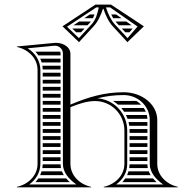

<svg xmlns="http://www.w3.org/2000/svg" viewBox="-20 -798 820 818"><path d="M474.7 -736.4H453.7C456.4 -730.8 459.2 -725.5 462.2 -720.4H497.7ZM517.8 -706.4H472C473.6 -704.4 475.3 -702.4 477 -700.5C480.1 -697.1 483.2 -693.8 486.3 -690.4H540.8ZM545.2 -676.4H499.2C504.2 -671.1 509.1 -665.7 514 -660.4H531.5ZM382.7 -736.4H362.9C354.8 -731.1 346.7 -725.7 338.6 -720.4H376C378.6 -725.5 380.8 -730.8 382.7 -736.4ZM367.3 -706.4H317.4L293.1 -690.4H353L362.3 -700.5ZM340.1 -676.4H288C293.5 -671.1 299.1 -665.7 304.6 -660.4H325.4ZM420.8 -760.4C429.4 -734.2 441.4 -706.7 460.9 -685.6L522.8 -618.4L593 -685.9L452.8 -778.4H386.6L246.3 -685.9L316.6 -618.4L378.5 -685.6C398 -706.7 409.9 -734.2 418.6 -760.4ZM400.9 -766.4C394.8 -738.5 388.3 -713.9 369.7 -693.7L316 -635.6L265.5 -684.1L390.2 -766.4ZM431.4 -766.4H449.2L565.9 -685.1L523.3 -635.6L469.7 -693.7C452.1 -712.8 440.6 -738.7 432.2 -764.2ZM561.2 -368H461.3C469 -363.3 476.2 -357.9 482.9 -352H581.3C575.4 -358.1 568.6 -363.5 561.2 -368ZM592.5 -338H496.6C501 -332.9 505 -327.6 508.6 -322H601.1C598.7 -327.6 595.9 -333 592.5 -338ZM605.6 -308H516.6C519.2 -302.8 521.4 -297.5 523.4 -292H607.9C607.6 -297.5 606.8 -302.8 605.6 -308ZM608 -202V-218H532V-202ZM608 -188H532V-172H608ZM608 -158H532V-142H608ZM608 -128H532V-112H608ZM608 -278H527.6C528.9 -272.8 530 -267.4 530.7 -262H608ZM608 -248H531.9C532 -246 532 -244 532 -242V-232H608ZM609.8 -82C608.7 -87.1 608.1 -92.5 608 -98H532C531.9 -92.5 531.4 -87.2 530.6 -82ZM613.9 -68H527.4C525.8 -62.5 523.8 -57.1 521.4 -52H621.9C618.7 -57.1 616 -62.5 613.9 -68ZM631.9 -38H513.6C509.9 -32.4 505.7 -27 501.1 -22H647.1C641.6 -27.2 636.5 -32.5 631.9 -38ZM239.8 -82C238.7 -87.1 238.1 -92.5 238 -98H162C161.9 -92.6 161.4 -87.2 160.5 -82ZM243.9 -68H157.3C155.6 -62.5 153.5 -57.1 151.1 -52H251.9C248.7 -57.1 246.1 -62.5 243.9 -68ZM262 -38H143.3C139.6 -32.3 135.4 -26.9 130.9 -22H277.2C271.7 -27.2 266.5 -32.5 262 -38ZM162 -202H238V-218H162ZM162 -188V-172H238V-188ZM162 -158V-142H238V-158ZM162 -128V-112H238V-128ZM162 -488V-472H238V-488ZM162 -458V-442H238V-458ZM162 -428V-412H238V-428ZM162 -398V-382H238V-398ZM162 -368V-352H238V-368ZM162 -338V-322H238V-338ZM162 -308V-292H238V-308ZM162 -278V-262H238V-278ZM162 -248V-232H238V-248ZM130.7 -578C135.4 -572.9 139.6 -567.6 143.3 -562H238V-570C238 -572.8 237.5 -575.5 236.5 -578ZM151.2 -548C153.7 -542.9 155.8 -537.5 157.4 -532H238V-548ZM160.6 -518C161.4 -512.8 161.9 -507.5 162 -502H238V-518ZM140 -100C140 -52.2 102.9 -13.2 52 -2V0H368V-2C317.1 -13.2 280 -52.2 280 -100V-341.4C313 -355.1 350.7 -367.5 385.1 -367.5C454 -367.5 510 -311.3 510 -242V-100C510 -52.2 472.9 -13.2 422 -2V0H738V-2C687.1 -13.2 650 -52.2 650 -100V-287C650 -352.1 585.9 -405 507 -405C425 -405 355.7 -384.3 280 -352.3V-570C280 -594.5 253 -615.5 218.9 -615.5C216 -615.5 213 -615.3 210 -615L52 -600V-598C102.9 -586.8 140 -547.8 140 -500ZM248 -100C248 -63.8 272.8 -35.3 305.6 -12H104.4C133.5 -32.7 152 -63.9 152 -100V-500C152 -539.3 129.2 -572.9 97.9 -592.3L211.2 -603.1C212.4 -603.2 213.5 -603.2 214.7 -603.2C232.7 -603.2 248 -588.4 248 -570ZM394.8 -379.2C432.7 -388.5 466.9 -393 507 -393C568.3 -393 618 -345.5 618 -287V-100C618 -63.9 642.7 -35.3 675.5 -12H474.5C504.5 -33.4 522 -63.9 522 -100V-242C522 -314.5 465.9 -374 394.8 -379.2Z"/></svg>

Font: SortefaxS02
Style: Medium
Weight: 500
Designer: gluk
Foundry: gluk
Version: Version 0.261